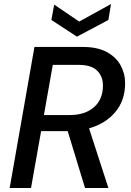

<svg xmlns="http://www.w3.org/2000/svg" viewBox="-20 -933 649 953"><path d="M28 0 151 -700H390Q463 -700 509.5 -675Q556 -650 578.5 -609Q601 -568 601 -520Q601 -435 552.5 -377Q504 -319 422 -296L518 0H402L316 -282H184L134 0ZM198 -362H327Q401 -362 446 -400.5Q491 -439 491 -509Q491 -553 462.5 -582Q434 -611 370 -611H242ZM362 -751 235 -834 249 -910 373 -826 531 -913 518 -834Z"/></svg>

Font: Ultramarine Medium
Style: Italic
Weight: 500
Italic angle: -10°
Designer: Colophon Foundry, Jonny Pinhorn
Foundry: Colophon Foundry
Version: Version 1.200; ttfautohint (v1.8.3)